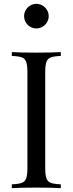

<svg xmlns="http://www.w3.org/2000/svg" viewBox="-20 -979 379 999"><path d="M42 0ZM215.3 -602.1V-106Q215.3 -68.4 221.4 -51.3Q227.5 -34.2 243.9 -27.8Q260.3 -21.5 296.4 -20V0Q250.5 -2.9 169.4 -2.9Q83.5 -2.9 41.5 0V-20Q77.6 -21.5 94 -27.8Q110.4 -34.2 116.5 -51.3Q122.6 -68.4 122.6 -106V-602.1Q122.6 -639.6 116.5 -656.7Q110.4 -673.8 94 -680.2Q77.6 -686.5 41.5 -688V-708Q83 -705.1 169.4 -705.1Q250.5 -705.1 296.4 -708V-688Q260.3 -686.5 243.9 -680.2Q227.5 -673.8 221.4 -656.7Q215.3 -639.6 215.3 -602.1ZM233.4 -895Q233.4 -877.9 224.6 -863Q215.8 -848.1 201.2 -839.6Q186.5 -831.1 169.4 -831.1Q152.3 -831.1 137.5 -839.6Q122.6 -848.1 114 -863Q105.5 -877.9 105.5 -895Q105.5 -912.1 114 -926.8Q122.6 -941.4 137.5 -950.2Q152.3 -959 169.4 -959Q186.5 -959 201.2 -950.2Q215.8 -941.4 224.6 -926.8Q233.4 -912.1 233.4 -895Z"/></svg>

Font: Playfair Display SC
Style: Regular
Weight: 400
Designer: Claus Eggers Sørensen
Foundry: Claus Eggers Sørensen
Version: Version 1.004;PS 001.004;hotconv 1.0.70;makeotf.lib2.5.58329